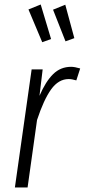

<svg xmlns="http://www.w3.org/2000/svg" viewBox="-20 -830 375 850"><path d="M160.2 -810.1 206.1 -657.2 167 -643.1 106 -788.1ZM269 -809.1 309.1 -661.1 270 -647 214.8 -787.1ZM294.9 -534.2Q310.5 -534.2 335 -526.9L317.9 -474.1Q298.3 -480 284.2 -480Q239.3 -480 206.5 -434.6Q173.8 -389.2 144 -298.8L102.1 0H45.9L120.1 -522.9H168.9L154.8 -405.8Q182.1 -469.2 215.1 -501.7Q248 -534.2 294.9 -534.2Z"/></svg>

Font: Fira Sans Compressed Light
Style: Italic
Weight: 300
Width: 3
Italic angle: -8°
Designer: Carrois Corporate & Edenspiekermann AG
Foundry: Carrois Corporate GbR & Edenspiekermann AG
Version: Version 4.203;PS 004.203;hotconv 1.0.88;makeotf.lib2.5.64775